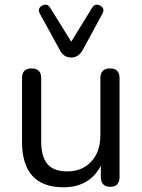

<svg xmlns="http://www.w3.org/2000/svg" viewBox="-20 -782 601 811"><path d="M281 -539Q248 -539 232 -572L149 -723Q136 -746 157.5 -758Q179 -770 192 -749L281 -606L369 -749Q382 -770 403.5 -758Q425 -746 412 -723L330 -572Q312 -539 281 -539ZM248 9Q73 9 73 -184V-452Q73 -493 113 -493Q154 -493 154 -452V-185Q154 -120 180.5 -89Q207 -58 264 -58Q327 -58 365.5 -99.5Q404 -141 404 -210V-452Q404 -493 445 -493Q485 -493 485 -452V-35Q485 7 446 7Q406 7 406 -35V-82Q358 9 248 9Z"/></svg>

Font: Nunito
Style: Regular
Weight: 400
Designer: Vernon Adams
Foundry: Vernon Adams
Version: Version 3.602